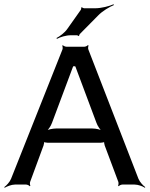

<svg xmlns="http://www.w3.org/2000/svg" viewBox="-26 -869 704 904"><path d="M626 -27 390 -636C388 -641 389 -651 391 -654L388 -657C386 -653 376 -649 371 -649H287C281 -649 273 -653 270 -656L267 -654C269 -651 270 -641 268 -636L26 -27C20 -12 4 5 -6 12L-4 15C6 9 28 0 44 0H97C102 0 112 4 114 8L117 5C115 2 114 -8 116 -13L179 -184C181 -189 183 -201 181 -205L178 -202C180 -199 193 -197 198 -197H448C453 -197 466 -199 468 -202L465 -205C463 -201 465 -189 467 -184L531 -13C533 -8 532 2 530 5L533 8C535 4 545 0 550 0H608C624 0 646 8 656 15L658 12C648 5 632 -12 626 -27ZM409 -264H238C222 -264 198 -259 188 -252L191 -249C200 -256 214 -276 219 -291L317 -553C318 -554 320 -559 319 -560L316 -558C317 -557 322 -557 324 -557C325 -557 330 -557 331 -558L328 -560C327 -559 329 -554 330 -553L428 -291C433 -276 447 -256 456 -249L459 -252C449 -259 425 -264 409 -264ZM421 -830H370C367 -830 361 -833 360 -835L356 -833C357 -831 356 -824 354 -822L291 -733C279 -715 254 -697 240 -690L242 -686C256 -694 285 -703 307 -703H336C338 -703 343 -701 343 -699L347 -701C346 -702 348 -707 350 -709L436 -796C456 -817 490 -837 510 -845L509 -849C489 -840 451 -830 421 -830Z"/></svg>

Font: Gamestation Storm
Style: Regular
Weight: 400
Designer: Jonas Hecksher
Foundry: Jonas Hecksher, Playtypeª, e-types AS
Version: Version 1.003